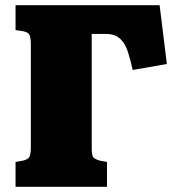

<svg xmlns="http://www.w3.org/2000/svg" viewBox="-20 -721 679 741"><path d="M40 0V-96L68 -101Q86 -105 92.5 -114Q99 -123 99 -153V-551Q99 -579 92.5 -588.5Q86 -598 66 -601L40 -605V-701H596L624 -474L492 -451Q483 -492 474 -519.5Q465 -547 452.5 -562Q440 -577 425 -583.5Q410 -590 389 -590H334V-149Q334 -121 340.5 -113.5Q347 -106 366 -101L393 -96V0Z"/></svg>

Font: Literata Black
Style: Regular
Weight: 900
Designer: Latin by Veronika Burian and Jose Scaglione. Greek by Irene Vlachou. Cyrillic by Vera Evstafieva.
Foundry: TypeTogether
Version: Version 3.103;gftools[0.9.29]